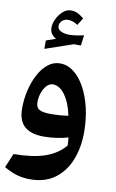

<svg xmlns="http://www.w3.org/2000/svg" viewBox="-113 -849 716 1190"><g transform="rotate(10 245.0 -253.5)"><path d="M165 284.2Q123.5 284.2 85.7 274.2Q47.9 264.2 0 236.8L37.1 147.9Q158.2 147 234.6 120.6Q311 94.2 358.4 38.1Q357.9 13.2 355 -12.7Q322.3 -2.9 283.4 2.9Q244.6 8.8 201.7 8.8Q122.1 8.8 81.3 -27.1Q40.5 -63 40.5 -140.6Q40.5 -197.8 53.5 -253.7Q66.4 -309.6 90.6 -355.2Q114.7 -400.9 148.7 -428.2Q182.6 -455.6 224.6 -455.6Q271.5 -455.6 311.5 -424.6Q351.6 -393.6 381.6 -338.9Q411.6 -284.2 428.2 -212.9Q444.8 -141.6 444.8 -61Q444.8 36.6 413.3 115Q381.8 193.4 319.8 238.8Q257.8 284.2 165 284.2ZM331.1 -145Q314.5 -225.1 280 -272.5Q245.6 -319.8 203.6 -319.8Q182.1 -319.8 164.8 -301.3Q147.5 -282.7 137.5 -254.2Q127.4 -225.6 127.4 -195.3Q127.4 -160.2 150.1 -148.4Q172.9 -136.7 218.8 -136.7Q245.6 -136.7 275.4 -138.7Q305.2 -140.6 331.1 -145ZM174.3 -682.1Q174.3 -661.6 196.3 -650.9Q218.3 -640.1 248 -640.1Q266.6 -640.1 291.3 -643.6Q315.9 -647 340.3 -652.8L331.5 -586.9L287.6 -587.4L112.3 -527.3V-580.1L172.9 -601.1Q132.8 -622.6 132.8 -665.5Q132.8 -690.9 146.7 -720Q160.6 -749 183.6 -769.8Q206.5 -790.5 233.4 -790.5Q255.9 -790.5 273.9 -782.7Q292 -774.9 316.4 -754.4L287.6 -709Q255.9 -730 227.5 -730Q205.1 -730 189.7 -716.3Q174.3 -702.6 174.3 -682.1Z"/></g></svg>

Font: Pinar-DS3-FD Bold
Style: Regular
Weight: 700
Designer: Amin Abedi
Version: Version 3.000